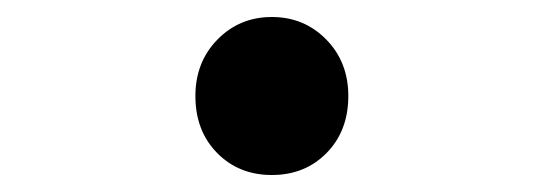

<svg xmlns="http://www.w3.org/2000/svg" viewBox="-20 -462 640 226"><path d="M210 -349Q210 -389 236 -415.5Q262 -442 300 -442Q338 -442 364 -415.5Q390 -389 390 -349Q390 -308 364.5 -282Q339 -256 300 -256Q261 -256 235.5 -282Q210 -308 210 -349Z"/></svg>

Font: TypoPRO Source Code Pro
Style: Regular
Weight: 500
Monospace: yes
Designer: Paul D. Hunt, Teo Tuominen
Foundry: Adobe Systems Incorporated
Version: Version 2.010;PS 1.0;hotconv 1.0.84;makeotf.lib2.5.63406